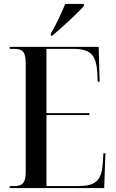

<svg xmlns="http://www.w3.org/2000/svg" viewBox="-20 -951 585 971"><path d="M237 -781V-771H245C294 -813 375 -886 404 -921V-931H310C291 -886 265 -828 237 -781ZM29 0H507L513 -176H503L500 -125C493 -37 465 -10 372 -10H215V-369H432V-379H215V-704H344C437 -704 466 -677 472 -583L474 -538H484L479 -714H29V-704H50C92 -704 110 -692 110 -631V-82C110 -22 91 -10 50 -10H29Z"/></svg>

Font: Noto Serif Display Condensed Medium
Style: Regular
Weight: 500
Width: 3
Designer: Monotype Design Team
Foundry: Monotype Imaging Inc.
Version: Version 2.009